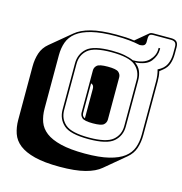

<svg xmlns="http://www.w3.org/2000/svg" viewBox="-132 -931 1126 1185"><g transform="rotate(15 431.0 -338.5)"><path d="M355 134Q257 134 194.5 118Q132 102 96.5 74Q61 46 47.5 6.5Q34 -33 34 -80V-421Q34 -467 47 -506.5Q60 -546 94 -574L224 -682Q259 -712 321.5 -728.5Q384 -745 484 -745Q516 -745 544.5 -743.5Q573 -742 598 -738L677 -804Q682 -808 688 -809.5Q694 -811 705 -811H816Q840 -811 851 -800Q862 -789 862 -765V-721Q862 -688 852.5 -660Q843 -632 818 -612L797 -595Q801 -580 802.5 -563.5Q804 -547 804 -530V-189Q804 -143 791 -104Q778 -65 744 -37L615 71Q580 101 517 117.5Q454 134 355 134ZM484 15Q577 15 637.5 0Q698 -15 732.5 -41.5Q767 -68 780.5 -105.5Q794 -143 794 -189V-530Q794 -549 791.5 -568Q789 -587 784 -603Q823 -622 837.5 -652Q852 -682 852 -721V-765Q852 -784 843.5 -792.5Q835 -801 816 -801H705Q688 -801 681.5 -794.5Q675 -788 675 -770V-749Q675 -736 667.5 -728.5Q660 -721 638 -720Q607 -727 569 -731Q531 -735 484 -735Q391 -735 330 -720Q269 -705 234.5 -678Q200 -651 186.5 -613.5Q173 -576 173 -530V-189Q173 -143 186.5 -105.5Q200 -68 234.5 -41.5Q269 -15 330 0Q391 15 484 15ZM686 -212Q686 -152 643 -114.5Q600 -77 483 -77Q366 -77 324 -114.5Q282 -152 282 -212V-507Q282 -567 324 -604.5Q366 -642 483 -642Q530 -642 564 -635.5Q598 -629 622 -618Q691 -618 723.5 -651Q756 -684 756 -724V-733H766V-724Q766 -685 738 -649Q710 -613 638 -609Q664 -591 675 -565Q686 -539 686 -507ZM483 -632Q372 -632 332 -597.5Q292 -563 292 -507V-212Q292 -156 332 -121.5Q372 -87 483 -87Q594 -87 635 -121.5Q676 -156 676 -212V-507Q676 -563 635 -597.5Q594 -632 483 -632ZM400 -494Q400 -513 415 -526.5Q430 -540 484 -540Q538 -540 553 -526.5Q568 -513 568 -494V-225Q568 -205 553 -191.5Q538 -178 484 -178Q430 -178 415 -191.5Q400 -205 400 -225ZM410 -225Q410 -215 414 -207.5Q418 -200 429 -195V-385Q429 -395 425 -402.5Q421 -410 410 -414Z"/></g></svg>

Font: Bungee Shade
Style: Regular
Weight: 400
Designer: David Jonathan Ross
Foundry: David Jonathan Ross
Version: Version 1.001;PS 1.0;hotconv 1.0.72;makeotf.lib2.5.5900